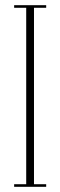

<svg xmlns="http://www.w3.org/2000/svg" viewBox="-20 -720 232 740"><path d="M34.5 0V-10H81V-690H34.5V-700H158V-690H111V-10H158V0Z"/></svg>

Font: Imbue 100pt Thin
Style: Regular
Weight: 100
Designer: Tyler Finck
Foundry: Etcetera Type Company
Version: Version 1.102; ttfautohint (v1.8.3)